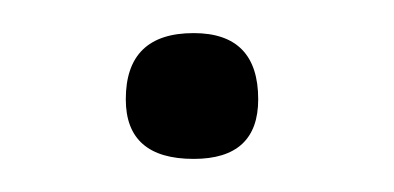

<svg xmlns="http://www.w3.org/2000/svg" viewBox="-20 -299 238 116"><path d="M97 -203Q56 -203 56 -239Q56 -279 97 -279Q136 -279 136 -239Q136 -203 97 -203Z"/></svg>

Font: Cute Font
Style: Regular
Weight: 400
Designer: TypoDesign Lab.inc.
Foundry: TypoDesign Lab.inc.
Version: Version 1.00